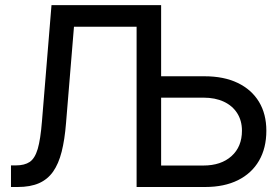

<svg xmlns="http://www.w3.org/2000/svg" viewBox="-20 -748 1119 768"><path d="M23.9 0V-86.4H43.5Q78.1 -86.4 98.9 -100.3Q119.6 -114.3 130.9 -152.3Q142.1 -190.4 147.9 -263.7L186 -727.5H541.5V-641.1H275.9L244.1 -255.4Q238.8 -189 226.6 -140.9Q214.4 -92.8 192.4 -61.5Q170.4 -30.3 135.7 -15.1Q101.1 0 50.8 0ZM597.2 -442.9H798.3Q875.5 -442.9 930.9 -416.3Q986.3 -389.6 1015.9 -340.8Q1045.4 -292 1045.4 -225.1Q1045.4 -155.8 1016.1 -105.2Q986.8 -54.7 931.9 -27.3Q877 0 800.3 0H526.4V-727.5H624.5V-85.9H793.5Q864.3 -85.9 906 -123.5Q947.8 -161.1 947.8 -225.1Q947.8 -265.6 928.7 -295.4Q909.7 -325.2 875.2 -341.3Q840.8 -357.4 793.5 -357.4H597.2Z"/></svg>

Font: Inter Cardless Display
Style: Regular
Weight: 400
Designer: Rasmus Andersson
Foundry: rsms
Version: Version 4.001;git-9221beed3